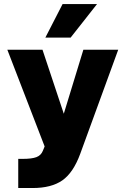

<svg xmlns="http://www.w3.org/2000/svg" viewBox="-20 -744 632 942"><path d="M456 -724 326.5 -559.5H202.5L287 -724ZM69.5 35.5H91Q136 35.5 158.5 27Q181 18.5 190 -3.5L199 -25.5L16 -500H188.5L293 -186L389 -500H560L373.5 11Q339.5 103.5 285.8 141Q232 178.5 140 178.5H69.5Z"/></svg>

Font: Overused Grotesk ExtraBold
Style: Regular
Weight: 800
Version: Version 0.004